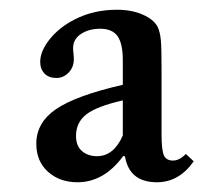

<svg xmlns="http://www.w3.org/2000/svg" viewBox="-20 -792 454 394"><path d="M139 -418Q102.5 -418 78.5 -439.5Q54.5 -461 54.5 -497Q54.5 -540.5 95.2 -568.2Q136 -596 232 -618V-669Q232 -702.5 221.2 -717.8Q210.5 -733 185.5 -733Q162 -733 146 -722.2Q130 -711.5 130 -693.5Q130 -688 130.8 -682.2Q131.5 -676.5 131.5 -670.5Q131.5 -654 120.8 -643Q110 -632 96 -632Q80 -632 71.2 -641.2Q62.5 -650.5 62.5 -665Q62.5 -687 82 -711.5Q101.5 -736 134 -752.5Q172.5 -772 220 -772Q250 -772 272.5 -762.2Q295 -752.5 303.5 -737Q308.5 -726 310 -710.2Q311.5 -694.5 311.5 -653.5V-516Q311.5 -484.5 316.2 -473.5Q321 -462.5 335 -462.5Q348 -462.5 361.5 -476L377.5 -461Q347.5 -418 302 -418Q245.5 -418 236.5 -471L233 -472Q193.5 -418 139 -418ZM179 -471.5Q213.5 -471.5 232 -514V-586Q177.5 -573.5 156.8 -557Q136 -540.5 136 -513Q136 -492.5 148.2 -482Q160.5 -471.5 179 -471.5Z"/></svg>

Font: Libre Caslon Text Medium
Style: Regular
Weight: 500
Designer: Pablo Impallari, Rodrigo Fuenzalida, Katja Schimmel
Foundry: Pablo Impallari, Rodrigo Fuenzalida
Version: Version 2.000